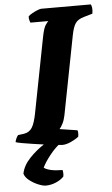

<svg xmlns="http://www.w3.org/2000/svg" viewBox="-76 -744 571 983"><g transform="rotate(-5 209.5 -252.0)"><path d="M222 0Q215 0 191 -2.5Q167 -5 135 -9.5Q103 -14 71.5 -18.5Q40 -23 16 -27.5Q-8 -32 -16 -35Q-14 -46 -9 -56Q-4 -66 0 -70L30 -74Q58 -78 72.5 -101Q87 -124 97 -178L171 -559Q180 -606 191.5 -621.5Q203 -637 205 -638H113Q111 -642 108.5 -651Q106 -660 107 -671Q114 -678 127.5 -685.5Q141 -693 154.5 -698.5Q168 -704 174 -704H429Q433 -698 434.5 -685.5Q436 -673 433 -656L388 -643Q357 -634 344.5 -615.5Q332 -597 324 -557L245 -150Q240 -125 230.5 -107Q221 -89 214 -82L305 -68Q307 -64 307.5 -55Q308 -46 306 -35Q290 -22 265.5 -11Q241 0 222 0ZM119 200Q104 200 80 190Q56 180 35.5 164Q15 148 10 129Q18 88 53 51Q88 14 132 -14L222 -18Q185 9 156 46Q127 83 116 108Q144 128 211 128Q213 134 213.5 144Q214 154 212 162Q197 178 171.5 189Q146 200 119 200Z"/></g></svg>

Font: Texturina 72pt 72pt Black
Style: Italic
Weight: 900
Italic angle: -11°
Designer: Guillermo Torres Carreño
Foundry: Omnibus-Type
Version: Version 1.002; ttfautohint (v1.8.3)